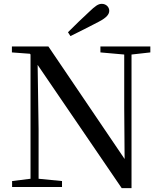

<svg xmlns="http://www.w3.org/2000/svg" viewBox="-20 -974 841 1000"><path d="M334 -806 347 -786C396 -810 445 -835 493 -860C536 -882 549 -900 549 -918C549 -937 533 -954 510 -954C492 -954 476 -943 445 -913C409 -880 371 -843 334 -806ZM614 6H665V-690L763 -701V-732H503V-701L627 -690V-411L629 -146L232 -732H42V-701L136 -694L139 -690V-43L43 -31V0H303V-31L181 -43V-302L176 -636Z"/></svg>

Font: Noto Serif JP Medium
Style: Regular
Weight: 500
Designer: Ryoko NISHIZUKA 西塚涼子 (kana & ideographs); Frank Grießhammer (Latin, Greek & Cyrillic); Wenlong ZHANG 张文龙 (bopomofo); San
Foundry: Adobe
Version: Version 2.001;hotconv 1.1.0;makeotfexe 2.6.0